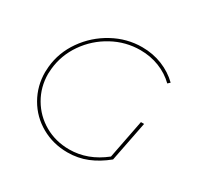

<svg xmlns="http://www.w3.org/2000/svg" viewBox="-152 -877 1079 1054"><g transform="rotate(30 387.5 -350.0)"><path d="M662 -343H682L632 -89Q577 -44 519 -20.5Q461 3 395 3Q304 3 229 -39.5Q154 -82 111.5 -156Q69 -230 69 -318Q69 -328 71 -352Q80 -447 136.5 -527.5Q193 -608 280 -655.5Q367 -703 463 -703Q532 -703 591.5 -679Q651 -655 695 -612L681 -599Q639 -640 583 -662Q527 -684 463 -684Q370 -684 287.5 -639Q205 -594 152 -517.5Q99 -441 90 -350Q88 -328 88 -318Q88 -235 128.5 -165.5Q169 -96 239 -56Q309 -16 395 -16Q512 -16 614 -97Z"/></g></svg>

Font: TypoPRO Montserrat
Style: Italic
Weight: 250
Italic angle: -11.3°
Designer: Julieta Ulanovsky
Foundry: Julieta Ulanovsky
Version: Version 6.001